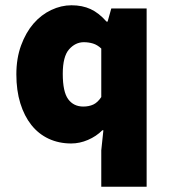

<svg xmlns="http://www.w3.org/2000/svg" viewBox="-20 -532 640 728"><path d="M364 176V38L372 -38H368Q345 -15 313.5 -1.5Q282 12 250 12Q203 12 164.5 -6Q126 -24 99 -58Q72 -92 57 -140.5Q42 -189 42 -250Q42 -311 60 -360Q78 -409 107 -442.5Q136 -476 174 -494Q212 -512 251 -512Q292 -512 323.5 -497.5Q355 -483 384 -450H388L402 -500H536V176ZM296 -128Q317 -128 333.5 -135.5Q350 -143 364 -164V-348Q349 -362 332.5 -367Q316 -372 298 -372Q266 -372 242 -345Q218 -318 218 -252Q218 -184 238.5 -156Q259 -128 296 -128Z"/></svg>

Font: Source Code Pro Black
Style: Regular
Weight: 900
Monospace: yes
Designer: Paul D. Hunt, Teo Tuominen
Foundry: Adobe Systems Incorporated
Version: Version 2.030;PS 1.000;hotconv 16.6.51;makeotf.lib2.5.65220